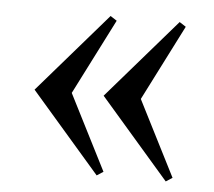

<svg xmlns="http://www.w3.org/2000/svg" viewBox="-39 -504 562 504"><g transform="rotate(5 242.0 -252.0)"><path d="M233 -42 51 -252 233 -462 250 -451 149 -252 250 -53ZM415 -42 233 -252 415 -462 432 -451 331 -252 432 -53Z"/></g></svg>

Font: Ancizar Serif Light
Style: Regular
Weight: 400
Version: Version 8.100